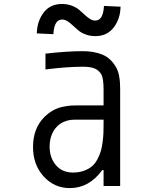

<svg xmlns="http://www.w3.org/2000/svg" viewBox="-20 -934 707 964"><path d="M291.7 -835.9Q252 -835.9 248 -762.4L164.7 -766.3Q166.7 -828.8 199.5 -871.4Q232.4 -914.1 291.7 -914.1Q317.7 -914.1 340.2 -905.6Q362.6 -897.1 377.3 -884.8Q391.9 -872.4 404.9 -860Q418 -847.7 431.3 -839.2Q444.7 -830.7 458.3 -830.7Q498 -830.7 502 -904.3L585.3 -900.4Q584 -839.2 550.8 -795.9Q517.6 -752.6 458.3 -752.6Q432.3 -752.6 409.8 -761.1Q387.4 -769.5 372.7 -781.9Q358.1 -794.3 345.1 -806.6Q332 -819 318.7 -827.5Q305.3 -835.9 291.7 -835.9ZM500 -333.3H372.4Q348.3 -333.3 335 -332Q321.6 -330.7 301.4 -322.6Q281.2 -314.5 265.6 -298.2Q229.2 -259.8 229.2 -197.3Q229.2 -141.9 260.7 -104.8Q292.3 -67.7 346.4 -67.7Q377.6 -67.7 402 -76.8Q426.4 -85.9 442.4 -99.6Q458.3 -113.3 469.7 -135.4Q481.1 -157.6 486.7 -176.8Q492.2 -196 495.4 -222.7Q498.7 -249.3 499.3 -266.3Q500 -283.2 500 -306.6ZM395.8 -677.1Q451.8 -677.1 494.1 -659.8Q536.5 -642.6 563.8 -594.4Q583.3 -559.9 583.3 -487.6V0H500V-80.1H493.5Q427.7 10.4 330.7 10.4Q252.6 10.4 199.2 -48.2Q145.8 -106.8 145.8 -196Q145.8 -289.7 203.1 -347Q224 -367.2 247.4 -380.2Q270.8 -393.2 296.5 -398.1Q322.3 -403 336.9 -404Q351.6 -404.9 373.7 -404.9H500V-484.4Q500 -541 488.3 -561.2Q477.2 -580.1 456.7 -589.5Q436.2 -599 395.8 -599Q317.7 -599 208.3 -585.3V-664.7Q315.8 -677.1 395.8 -677.1Z"/></svg>

Font: TypoPRO Monoid
Style: Regular
Weight: 400
Width: 4
Monospace: yes
Designer: Andreas Larsen (@larsenwork)
Version: Version 0.61